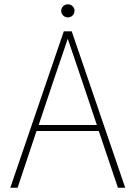

<svg xmlns="http://www.w3.org/2000/svg" viewBox="-20 -874 627 894"><path d="M277 -728H314L563 0H529L440 -264H150L62 0H28ZM224 -483 160 -292H431L367 -483L296 -692H295ZM296 -793Q283 -793 274 -802Q265 -811 265 -824Q265 -836 274 -845Q283 -854 296 -854Q309 -854 318 -845Q327 -836 327 -824Q327 -811 318 -802Q309 -793 296 -793Z"/></svg>

Font: Murecho ExtraLight
Style: Regular
Weight: 200
Designer: Neil Summerour
Foundry: Positype
Version: Version 1.010; ttfautohint (v1.8.3)